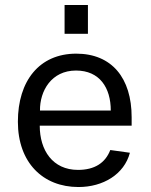

<svg xmlns="http://www.w3.org/2000/svg" viewBox="-20 -743 608 773"><path d="M334 -723H240V-607H334ZM140 -237H510V-271C510 -429 430 -527 287 -527C138 -527 52 -417 52 -253C52 -88 153 10 296 10C395 10 480 -41 503 -128L424 -139C404 -87 361 -59 294 -59C192 -59 140 -138 140 -237ZM141 -298C140 -377 187 -459 286 -459C381 -459 426 -390 426 -298Z"/></svg>

Font: United Sans
Style: Regular
Weight: 400
Designer: Pablo Impallari, Rodrigo Fuenzalida (Modified by Dan O. Williams)
Version: Version 1.000;PS 001.000;hotconv 1.0.88;makeotf.lib2.5.64775